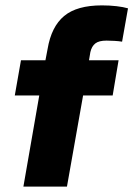

<svg xmlns="http://www.w3.org/2000/svg" viewBox="-20 -694 496 714"><path d="M67 0 126 -339H35L58 -470H149L157 -512Q171 -595 218.5 -634.5Q266 -674 359 -674Q388 -674 413.5 -671Q439 -668 456 -663L434 -539Q423 -541 406 -542Q389 -543 376 -543Q348 -543 334.5 -532.5Q321 -522 316 -500L311 -470H421L399 -339H289L229 0Z"/></svg>

Font: Gantari ExtraBold
Style: Italic
Weight: 800
Italic angle: -10°
Designer: Anugrah Pasau
Foundry: Lafontype
Version: Version 1.000